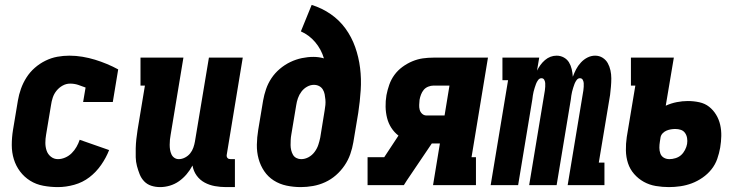

<svg xmlns="http://www.w3.org/2000/svg" viewBox="-20 -755 3040 783"><path d="M216 8Q186 8 156.5 2.5Q127 -3 103 -18Q79 -33 62 -55.5Q45 -78 36.5 -105.5Q28 -133 28 -163.5Q28 -194 33 -225L53 -345Q57 -369 65.5 -393Q74 -417 88 -439Q102 -461 122 -478.5Q142 -496 165.5 -507.5Q189 -519 213.5 -523.5Q238 -528 263 -528Q290 -528 316.5 -523.5Q343 -519 367.5 -511.5Q392 -504 416 -494Q440 -484 462 -472L440 -339H319L329 -398Q314 -404 298.5 -409Q283 -414 266 -414Q250 -414 235.5 -406Q221 -398 210.5 -385Q200 -372 195 -356.5Q190 -341 188 -326L168 -206Q165 -189 165 -172.5Q165 -156 170 -141Q175 -126 187.5 -116Q200 -106 216 -106Q231 -106 246 -112.5Q261 -119 272.5 -130.5Q284 -142 292 -156Q300 -170 305 -185L425 -143Q413 -112 392.5 -82.5Q372 -53 344.5 -32Q317 -11 283 -1.5Q249 8 216 8Z M633 8Q614 8 597 2.5Q580 -3 568 -15.5Q556 -28 549.5 -44.5Q543 -61 538.5 -78Q534 -95 533.5 -113.5Q533 -132 533.5 -150.5Q534 -169 536 -187.5Q538 -206 541 -225L571 -406H553V-520H728L676 -206Q674 -196 673 -185.5Q672 -175 672 -164.5Q672 -154 673.5 -144.5Q675 -135 679 -126Q683 -117 691 -111.5Q699 -106 709 -106Q722 -106 734.5 -112.5Q747 -119 755.5 -129.5Q764 -140 768.5 -153Q773 -166 775 -178L832 -520H970L905 -126Q904 -122 904.5 -118Q905 -114 907.5 -111Q910 -108 913.5 -107Q917 -106 921 -106H938V8H902Q879 8 856.5 4Q834 0 814.5 -10.5Q795 -21 782 -39Q769 -57 765 -80Q755 -61 741 -44.5Q727 -28 710 -16Q693 -4 673 2Q653 8 633 8Z M1207 8Q1177 8 1148.5 2Q1120 -4 1096.5 -19Q1073 -34 1057.5 -57Q1042 -80 1034.5 -107.5Q1027 -135 1027.5 -165Q1028 -195 1033 -225L1053 -345Q1057 -368 1065 -391.5Q1073 -415 1087 -436Q1101 -457 1121 -474Q1141 -491 1164 -502Q1187 -513 1211 -518Q1235 -523 1258 -523Q1269 -523 1280 -521.5Q1291 -520 1301 -517Q1290 -554 1265.5 -583Q1241 -612 1207 -627L1251 -735Q1293 -722 1328.5 -697.5Q1364 -673 1389 -638.5Q1414 -604 1428.5 -563Q1443 -522 1448.5 -477.5Q1454 -433 1451 -387Q1448 -341 1441 -295L1421 -175Q1417 -151 1408.5 -126.5Q1400 -102 1385 -80Q1370 -58 1350 -40.5Q1330 -23 1306 -12Q1282 -1 1256.5 3.5Q1231 8 1207 8ZM1208 -106Q1224 -106 1238.5 -114Q1253 -122 1263 -135.5Q1273 -149 1278 -164Q1283 -179 1286 -194L1304 -305Q1306 -316 1307 -327Q1308 -338 1307 -349Q1306 -360 1304 -370.5Q1302 -381 1296.5 -390Q1291 -399 1281.5 -404Q1272 -409 1260 -409Q1246 -409 1232.5 -401.5Q1219 -394 1209.5 -381.5Q1200 -369 1195 -354.5Q1190 -340 1188 -326L1168 -206Q1166 -195 1165.5 -184.5Q1165 -174 1165 -163.5Q1165 -153 1167.5 -142.5Q1170 -132 1175 -123.5Q1180 -115 1189 -110.5Q1198 -106 1208 -106Z M1479 0V-114H1547L1605 -202Q1588 -215 1576 -233.5Q1564 -252 1558.5 -274Q1553 -296 1552.5 -319.5Q1552 -343 1556 -367Q1560 -388 1567.5 -409.5Q1575 -431 1588.5 -449.5Q1602 -468 1621 -482Q1640 -496 1661.5 -505Q1683 -514 1704.5 -517Q1726 -520 1748 -520H1970L1903 -114H1921V0H1746L1774 -170H1741L1639 -19L1627 0ZM1720 -284H1793L1813 -406H1748Q1737 -406 1726 -401.5Q1715 -397 1708 -388.5Q1701 -380 1697 -369.5Q1693 -359 1691 -348Q1690 -337 1689.5 -327Q1689 -317 1691.5 -307.5Q1694 -298 1701.5 -291Q1709 -284 1720 -284Z M1981 0 2052 -428H2029V-520H2179L2170 -467Q2176 -479 2184 -490Q2192 -501 2202.5 -510Q2213 -519 2225 -523.5Q2237 -528 2250 -528Q2266 -528 2279.5 -520.5Q2293 -513 2300.5 -500.5Q2308 -488 2311.5 -473Q2315 -458 2316 -442Q2322 -458 2329.5 -472.5Q2337 -487 2349 -500Q2361 -513 2376 -520.5Q2391 -528 2407 -528Q2424 -528 2437.5 -519.5Q2451 -511 2458.5 -497.5Q2466 -484 2469.5 -468Q2473 -452 2473 -435.5Q2473 -419 2471.5 -402Q2470 -385 2468 -368L2422 -92H2445V0H2295L2359 -386Q2360 -394 2360.5 -401.5Q2361 -409 2360.5 -416Q2360 -423 2356.5 -429.5Q2353 -436 2345 -436Q2337 -436 2331.5 -428.5Q2326 -421 2323 -413Q2320 -405 2317.5 -397Q2315 -389 2313 -381Q2311 -373 2310 -365.5Q2309 -358 2308 -350L2250 0H2138L2202 -386Q2203 -394 2203.5 -401.5Q2204 -409 2203.5 -416Q2203 -423 2199.5 -429.5Q2196 -436 2188 -436Q2180 -436 2174.5 -428.5Q2169 -421 2166 -413Q2163 -405 2160.5 -397Q2158 -389 2156 -381Q2154 -373 2153 -365.5Q2152 -358 2151 -350L2093 0Z M2708 8Q2681 8 2654.5 3.5Q2628 -1 2605.5 -13.5Q2583 -26 2566 -45.5Q2549 -65 2541 -89.5Q2533 -114 2532.5 -141.5Q2532 -169 2536 -196L2571 -406H2553V-520H2728L2695 -324Q2717 -334 2740 -338.5Q2763 -343 2785 -343Q2809 -343 2832 -338Q2855 -333 2872 -319.5Q2889 -306 2900.5 -287Q2912 -268 2917 -246Q2922 -224 2921.5 -200.5Q2921 -177 2917 -153Q2913 -130 2905 -107Q2897 -84 2881.5 -64.5Q2866 -45 2845 -30.5Q2824 -16 2801.5 -7.5Q2779 1 2755 4.5Q2731 8 2708 8ZM2710 -106Q2722 -106 2735 -110Q2748 -114 2757.5 -122.5Q2767 -131 2773.5 -143.5Q2780 -156 2782 -168Q2784 -180 2782 -192Q2780 -204 2773.5 -213Q2767 -222 2756.5 -225.5Q2746 -229 2734 -229Q2725 -229 2716 -227.5Q2707 -226 2698.5 -222.5Q2690 -219 2683 -212Q2676 -205 2674 -196L2671 -177Q2669 -165 2669 -152.5Q2669 -140 2673 -129Q2677 -118 2687 -112Q2697 -106 2710 -106Z"/></svg>

Font: Iosevka Curly Slab Heavy
Style: Italic
Weight: 900
Italic angle: -9°
Monospace: yes
Designer: Belleve Invis
Foundry: Belleve Invis
Version: Version 22.1.2; ttfautohint (v1.8.4)